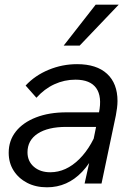

<svg xmlns="http://www.w3.org/2000/svg" viewBox="-20 -781 578 817"><path d="M340 0 362 -99 363 -114 401 -301Q415 -370 389.5 -406Q364 -442 301 -442Q254 -442 211.5 -422.5Q169 -403 135 -365L89 -417Q129 -460 187 -484Q245 -508 308 -508Q391 -508 435.5 -467Q480 -426 480 -351Q480 -338 478 -321.5Q476 -305 473 -290L412 0ZM263 -303H415L399 -241H262Q184 -241 140.5 -212.5Q97 -184 97 -133Q97 -95 124 -71.5Q151 -48 194 -48Q261 -48 317.5 -104Q374 -160 406 -259L424 -242Q393 -117 330 -50.5Q267 16 180 16Q132 16 95.5 -3Q59 -22 38 -55Q17 -88 17 -131Q17 -183 47.5 -221.5Q78 -260 133.5 -281.5Q189 -303 263 -303ZM251 -587 387 -761H485L319 -587Z"/></svg>

Font: Wix Madefor Text
Style: Italic
Weight: 400
Italic angle: -12°
Designer: Dalton Maag Ltd
Foundry: Dalton Maag Ltd
Version: Version 3.100